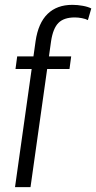

<svg xmlns="http://www.w3.org/2000/svg" viewBox="-20 -773 397 793"><path d="M127 -603Q138 -678 176.5 -715.5Q215 -753 279 -753Q300 -753 322 -749Q344 -745 357 -738L343 -690Q334 -695 318.5 -698Q303 -701 289 -701Q244 -701 221.5 -678.5Q199 -656 191 -603L106 0H42ZM51 -540H274L267 -488H44Z"/></svg>

Font: Pathway Extreme Condensed ExtraLight
Style: Italic
Weight: 250
Width: 3
Italic angle: -8°
Version: Version 1.001;gftools[0.9.26]